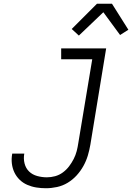

<svg xmlns="http://www.w3.org/2000/svg" viewBox="-20 -992 702 1020"><path d="M224 8Q198 8 173 4Q148 0 125 -10Q102 -20 84.5 -37Q67 -54 56.5 -76Q46 -98 43 -123.5Q40 -149 45 -176H109Q104 -149 110.5 -123.5Q117 -98 134.5 -81Q152 -64 177.5 -57Q203 -50 229 -50Q251 -50 273 -56Q295 -62 314 -76Q333 -90 347 -108.5Q361 -127 371.5 -147.5Q382 -168 387.5 -189.5Q393 -211 396 -232L470 -677H305V-735H544L460 -223Q455 -194 446.5 -165.5Q438 -137 423 -110Q408 -83 387 -60Q366 -37 339.5 -21Q313 -5 283 1.5Q253 8 224 8ZM399 -803 361 -838 495 -972H575L662 -834L618 -806L529 -927Z"/></svg>

Font: Iosevka HT Light Extended
Style: Italic
Weight: 300
Width: 7
Italic angle: -9°
Monospace: yes
Designer: Belleve Invis
Foundry: Belleve Invis
Version: Version 32.3.0; ttfautohint (v1.8.4)